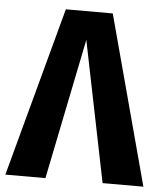

<svg xmlns="http://www.w3.org/2000/svg" viewBox="-62 -738 667 783"><g transform="rotate(5 271.5 -346.5)"><path d="M554 0H387L270 -576L153 0H-11L176 -693H368Z"/></g></svg>

Font: Fira Sans Condensed
Style: Bold
Weight: 700
Width: 3
Designer: bBox Type GmbH & Carrois Corporate GbR & Edenspiekermann AG
Foundry: bBox Type GmbH & Carrois Corporate GbR & Edenspiekermann AG
Version: Version 4.301